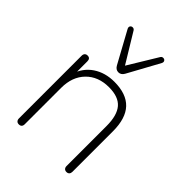

<svg xmlns="http://www.w3.org/2000/svg" viewBox="-217 -863 978 978"><g transform="rotate(45 271.5 -374.0)"><path d="M75 -16V-468Q75 -478 80.5 -484Q86 -490 96 -490Q106 -490 111 -484.5Q116 -479 116 -468V-366H105Q124 -427 172.5 -459.5Q221 -492 287 -492Q374 -492 417 -446.5Q460 -401 460 -308V-16Q460 -6 454.5 0Q449 6 439 6Q429 6 423.5 0Q418 -6 418 -16V-304Q418 -381 387 -417Q356 -453 287 -453Q210 -453 163.5 -405.5Q117 -358 117 -278V-16Q117 -5 111.5 0.5Q106 6 96 6Q86 6 80.5 0Q75 -6 75 -16ZM237 -560 144 -730Q139 -740 143.5 -747Q148 -754 157 -754Q166 -754 171 -746L267 -588L363 -746Q368 -754 377 -754Q386 -754 390.5 -747Q395 -740 390 -730L297 -560Q286 -540 267 -540Q248 -540 237 -560Z"/></g></svg>

Font: SN Pro Thin
Style: Regular
Weight: 200
Designer: Tobias Whetton
Foundry: Supernotes
Version: Version 1.003;Glyphs 3.3 (3324)